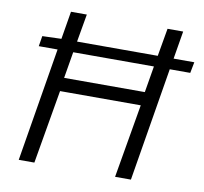

<svg xmlns="http://www.w3.org/2000/svg" viewBox="-80 -808 952 895"><g transform="rotate(10 396.0 -361.0)"><path d="M73 -587 163 -590 185 -722H260L237 -590H619L642 -722H716L694 -590H792L782 -538H685L596 0H521L581 -349H199L139 0H65L154 -538H65ZM589 -413 610 -538H228L207 -413Z"/></g></svg>

Font: Nebula Sans Book
Style: Regular
Weight: 400
Italic angle: -9°
Designer: Paul D. Hunt for Adobe (as Source Sans)
Foundry: Nebula Entertainment & Broadcasting LLC
Version: Version 1.010